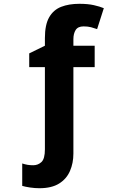

<svg xmlns="http://www.w3.org/2000/svg" viewBox="-20 -744 612 1004"><path d="M395 -724.1Q439.9 -724.1 470.9 -717Q502 -710 522.9 -701.2L487.8 -591.8Q472.7 -597.2 456.1 -601.6Q439.5 -606 417 -606Q387.7 -606 375.7 -587.2Q363.8 -568.4 363.8 -539.1V-504.9H475.1V-393.1H363.8V59.1Q363.8 108.9 345.9 150.1Q328.1 191.4 289.1 215.8Q250 240.2 186 240.2Q162.6 240.2 137.7 236.6Q112.8 232.9 96.2 228V110.8Q111.3 115.7 124.3 117.9Q137.2 120.1 153.8 120.1Q178.7 120.1 196.8 103.3Q214.8 86.4 214.8 37.1V-393.1H132.8V-464.8L214.8 -504.9V-544.9Q214.8 -614.7 237.1 -653.6Q259.3 -692.4 299.8 -708.3Q340.3 -724.1 395 -724.1Z"/></svg>

Font: Wonky
Style: Regular
Weight: 400
Designer: Monotype Design Team
Foundry: Monotype Imaging Inc.
Version: Version 3.000